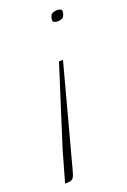

<svg xmlns="http://www.w3.org/2000/svg" viewBox="-115 -423 387 586"><g transform="rotate(-20 78.5 -130.0)"><path d="M115 -234 28 91Q24 108 19 115.5Q14 123 -2 123H-8L20 24L102 -234ZM164 -367Q161 -356 155 -353Q149 -350 141 -350Q134 -350 128.5 -352.5Q123 -355 126 -367Q128 -375 132 -378Q136 -381 141 -382Q146 -383 150 -383Q154 -383 158 -382Q162 -381 164 -378Q166 -375 164 -367Z"/></g></svg>

Font: Genos Thin Thin
Style: Italic
Weight: 250
Italic angle: -8°
Version: Version 1.010